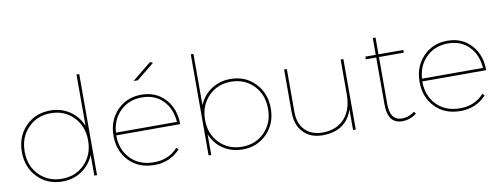

<svg xmlns="http://www.w3.org/2000/svg" viewBox="-61 -1064 3630 1388"><g transform="rotate(-10 1754.0 -370.0)"><path d="M538.1 -257.8Q538.1 -362.3 472.2 -430.7Q406.2 -499 305.2 -499Q204.1 -499 138.2 -430.7Q72.3 -362.3 72.3 -257.8Q72.3 -153.3 137.7 -85.9Q204.1 -18.1 305.2 -18.1Q406.2 -18.1 472.2 -85.9Q538.1 -153.8 538.1 -257.8ZM558.1 -742.2V0H538.1V-151.9Q508.8 -81.1 447.3 -39.6Q385.7 2 305.2 2Q196.3 2 124 -71.3Q52.2 -145 51.8 -257.8Q51.8 -370.6 123 -444.8Q194.3 -519 305.2 -519Q385.7 -519 447.3 -477.5Q508.8 -436 538.1 -365.2V-742.2Z M746.1 -278.8H1193.8Q1187 -377 1127.9 -437Q1068.8 -497.1 974.1 -497.1Q879.4 -497.1 816.2 -436.5Q752.9 -376 746.1 -278.8ZM1156.7 -95.2 1170.9 -81.1Q1095.7 0 980.7 0Q865.7 0 795.2 -73Q724.6 -146 724.6 -258.3Q724.6 -370.6 795.2 -443.8Q865.7 -517.1 973.1 -517.1Q1080.6 -517.1 1147.2 -444.6Q1213.9 -372.1 1213.9 -258.8H744.6Q744.6 -153.8 809.1 -86.9Q873.5 -20 981.7 -20Q1089.8 -20 1156.7 -95.2ZM967.8 -624H936L1077.6 -738.8L1096.7 -729Z M1627.9 -20Q1728 -20 1793.5 -86.9Q1858.9 -153.8 1858.9 -257.8Q1858.9 -362.3 1793.5 -429.7Q1728 -497.1 1627.9 -497.1Q1527.8 -497.1 1462.4 -429.7Q1396.5 -362.3 1396.5 -257.8Q1396.5 -153.3 1461.9 -86.9Q1527.3 -20 1627.9 -20ZM1627.9 -517.1Q1736.8 -517.1 1807.6 -443.4Q1878.9 -369.6 1878.9 -257.8Q1878.9 -146.5 1807.6 -73.2Q1736.3 0 1627.9 0Q1547.9 0 1486.3 -41Q1424.8 -82 1396.5 -151.9V0H1377V-742.2H1396.5V-365.2Q1424.8 -435.1 1486.3 -476.1Q1547.9 -517.1 1627.9 -517.1Z M2457.5 -517.1V0H2437.5V-150.9Q2387.7 -1.5 2215.8 -0.5Q2127.9 0 2075.2 -54.2Q2022.5 -108.4 2022.5 -204.1V-517.1H2042.5V-204.1Q2042 -117.2 2089.8 -68.4Q2137.7 -19.5 2222.7 -20Q2323.7 -22 2380.9 -86.4Q2438 -150.9 2437.5 -264.2V-517.1Z M2713.4 -142.1Q2712.9 -17.6 2806.6 -20.5Q2854.5 -22.5 2893.6 -53.2L2905.3 -37.1Q2859.4 -2 2804.2 -0.5Q2693.4 2.4 2693.4 -142.1V-486.8H2617.2V-506.8H2693.4V-629.9H2713.4V-506.8H2895.5V-486.8H2713.4Z M2992.7 -278.8H3440.4Q3433.6 -377 3374.5 -437Q3315.4 -497.1 3220.7 -497.1Q3126 -497.1 3062.7 -436.5Q2999.5 -376 2992.7 -278.8ZM3403.3 -95.2 3417.5 -81.1Q3342.3 0 3227.3 0Q3112.3 0 3041.7 -73Q2971.2 -146 2971.2 -258.3Q2971.2 -370.6 3041.7 -443.8Q3112.3 -517.1 3219.7 -517.1Q3327.1 -517.1 3393.8 -444.6Q3460.4 -372.1 3460.4 -258.8H2991.2Q2991.2 -153.8 3055.7 -86.9Q3120.1 -20 3228.3 -20Q3336.4 -20 3403.3 -95.2Z"/></g></svg>

Font: Montserrat-Hairline
Style: Regular
Weight: 250
Designer: Julieta Ulanovsky
Foundry: Julieta Ulanovsky
Version: Version 1.000;PS 002.000;hotconv 1.0.70;makeotf.lib2.5.58329